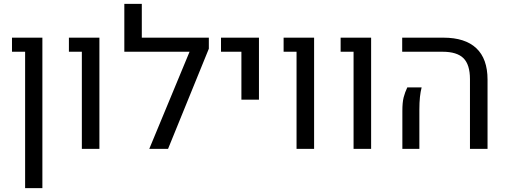

<svg xmlns="http://www.w3.org/2000/svg" viewBox="-20 -770 2616 993"><path d="M109.9 -502.4H42V-575.2H199.2V203.1H109.9Z M403.3 -502.4H336.4V-575.2H494.1V0H403.3Z M1060.1 -518.1 849.1 0H752L960.4 -502.4H623V-750H713.4V-575.2H1060.1Z M1228.5 -502.4H1123V-575.2H1319.3V-254.4H1228.5Z M1513.7 -502.4H1446.8V-575.2H1604.5V0H1513.7Z M1808.6 -502.4H1741.7V-575.2H1899.4V0H1808.6Z M2410.6 -360.8Q2410.6 -435.5 2377 -469Q2343.3 -502.4 2268.6 -502.4H2060.1V-575.2H2272.9Q2385.7 -575.2 2443.6 -520.5Q2501.5 -465.8 2501.5 -358.4V0H2410.6ZM2061 -196.3Q2061 -240.7 2067.6 -266.4Q2074.2 -292 2086.4 -317.9H2160.6Q2154.8 -295.4 2151.9 -268.1Q2148.9 -240.7 2148.9 -202.1V0H2061Z"/></svg>

Font: Heebo
Style: Regular
Weight: 400
Designer: Oded Ezer
Foundry: Meir Sadan
Version: Version 2.001; ttfautohint (v1.5.14-ce02) -l 8 -r 50 -G 200 